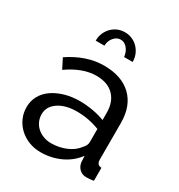

<svg xmlns="http://www.w3.org/2000/svg" viewBox="-175 -846 904 972"><g transform="rotate(30 277.0 -360.0)"><path d="M205 10Q168 10 136 -2.5Q104 -15 80.5 -37Q57 -59 43.5 -88.5Q30 -118 30 -153Q30 -189 46 -218.5Q62 -248 91.5 -269Q121 -290 161.5 -302Q202 -314 250 -314Q288 -314 327 -307Q366 -300 396 -288V-330Q396 -394 360 -430.5Q324 -467 258 -467Q179 -467 92 -406L63 -463Q164 -531 266 -531Q369 -531 426.5 -476Q484 -421 484 -321V-108Q484 -77 512 -76V0Q498 2 489 3Q480 4 470 4Q444 4 428.5 -11.5Q413 -27 410 -49L408 -86Q373 -39 319.5 -14.5Q266 10 205 10ZM228 -56Q275 -56 315.5 -73.5Q356 -91 377 -120Q396 -139 396 -159V-236Q332 -261 263 -261Q197 -261 155.5 -233Q114 -205 114 -160Q114 -138 122.5 -119Q131 -100 146.5 -86Q162 -72 183 -64Q204 -56 228 -56ZM273 -687Q250 -687 233 -666.5Q216 -646 216 -619H165Q165 -643 173.5 -663Q182 -683 196.5 -698Q211 -713 230.5 -721.5Q250 -730 273 -730Q296 -730 315.5 -721.5Q335 -713 349.5 -698Q364 -683 372.5 -663Q381 -643 381 -619H331Q328 -648 311.5 -667.5Q295 -687 273 -687Z"/></g></svg>

Font: IngvarSans
Style: Regular
Weight: 500
Version: Version 3.000